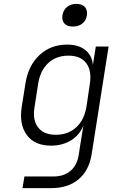

<svg xmlns="http://www.w3.org/2000/svg" viewBox="-20 -790 640 990"><path d="M96 180 106 120H255Q309 120 343 91.5Q377 63 386 9L393 -38L410 -143Q391 -94 346.5 -66.5Q302 -39 243 -39Q159 -39 118.5 -93.5Q78 -148 92 -239L111 -358Q125 -451 183 -505.5Q241 -560 326 -560Q385 -560 420 -532Q455 -504 459 -455L474 -550H540L452 9Q438 91 384 135.5Q330 180 244 180ZM268 -95Q331 -95 373 -133.5Q415 -172 426 -241L443 -356Q454 -425 425 -464Q396 -503 333 -503Q270 -503 229 -465Q188 -427 177 -360L158 -237Q147 -171 176.5 -133Q206 -95 268 -95ZM356 -653Q327 -653 312.5 -668.5Q298 -684 302 -711Q306 -738 325.5 -754Q345 -770 374 -770Q403 -770 417.5 -754Q432 -738 428 -711Q424 -684 404.5 -668.5Q385 -653 356 -653Z"/></svg>

Font: JetBrains Mono NL ExtraLight
Style: Italic
Weight: 200
Italic angle: -9°
Monospace: yes
Designer: Philipp Nurullin, Konstantin Bulenkov
Foundry: JetBrains
Version: Version 2.305; ttfautohint (v1.8.4.7-5d5b)